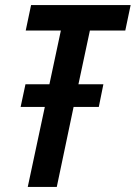

<svg xmlns="http://www.w3.org/2000/svg" viewBox="-20 -734 533 754"><path d="M89 0 156 -314H61L80 -403H174L219 -614H81L102 -714H493L472 -614H333L288 -403H386L368 -314H269L203 0Z"/></svg>

Font: Noto Sans Condensed SemiBold
Style: Italic
Weight: 600
Width: 3
Italic angle: -12°
Designer: Monotype Design Team
Foundry: Monotype Imaging Inc.
Version: Version 2.013; ttfautohint (v1.8.4.7-5d5b)